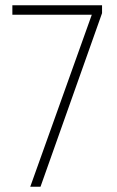

<svg xmlns="http://www.w3.org/2000/svg" viewBox="-20 -710 445 730"><path d="M95 0H134L368 -660V-690H27V-654H329Z"/></svg>

Font: Noto Sans Kannada ExtraCondensed ExtraLight
Style: Regular
Weight: 200
Width: 2
Designer: Jelle Bosma - Monotype Design Team
Foundry: Monotype Imaging Inc.
Version: Version 2.005